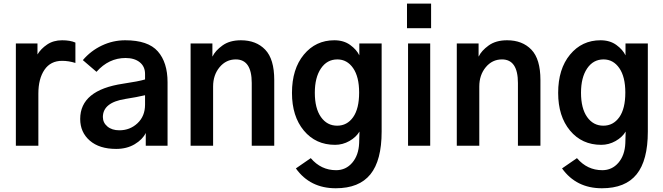

<svg xmlns="http://www.w3.org/2000/svg" viewBox="-20 -803 3655 1058"><path d="M67.4 0V-563.5H186.5V-502.9Q205.1 -534.2 239.7 -557.6Q274.4 -581.1 322.3 -581.1Q367.2 -581.1 395.5 -568.4V-456.1Q358.4 -467.8 322.3 -467.8Q258.8 -467.8 225.1 -418.5Q191.4 -369.1 191.4 -287.1V0Z M546.9 -158.2Q546.9 -127 571.8 -106Q596.7 -85 637.7 -85Q696.3 -85 737.8 -124Q779.3 -163.1 779.3 -226.6V-278.3Q734.4 -267.6 670.9 -257.8Q546.9 -238.3 546.9 -158.2ZM421.9 -147.5Q421.9 -306.6 658.2 -341.8Q744.1 -354.5 779.3 -365.2V-395.5Q779.3 -436.5 750 -460Q720.7 -483.4 671.9 -483.4Q579.1 -483.4 511.7 -407.2L436.5 -471.7Q480.5 -523.4 541.5 -552.2Q602.5 -581.1 669.9 -581.1Q795.9 -581.1 849.6 -520Q903.3 -459 903.3 -349.6V0H783.2V-70.3Q765.6 -34.2 722.2 -8.3Q678.7 17.6 620.1 17.6Q527.3 17.6 474.6 -28.3Q421.9 -74.2 421.9 -147.5Z M1030.3 0V-563.5H1150.4V-492.2H1151.4Q1166 -523.4 1205.6 -552.2Q1245.1 -581.1 1307.6 -581.1Q1391.6 -581.1 1441.4 -529.3Q1491.2 -477.5 1491.2 -362.3V0H1367.2V-345.7Q1367.2 -475.6 1279.3 -475.6Q1225.6 -475.6 1189.9 -432.6Q1154.3 -389.6 1154.3 -326.2V0Z M1714.8 -292Q1714.8 -206.1 1748.5 -158.2Q1782.2 -110.4 1837.9 -110.4Q1892.6 -110.4 1925.8 -157.2Q1959 -204.1 1959 -293Q1959 -379.9 1925.8 -427.7Q1892.6 -475.6 1838.9 -475.6Q1782.2 -475.6 1748.5 -425.8Q1714.8 -376 1714.8 -292ZM1588.9 -291Q1588.9 -422.9 1654.3 -502Q1719.7 -581.1 1822.3 -581.1Q1874 -581.1 1909.7 -555.2Q1945.3 -529.3 1960 -498V-563.5H2083V-78.1Q2083 81.1 2021 157.7Q1959 234.4 1830.1 234.4Q1688.5 234.4 1610.4 125L1692.4 68.4Q1749 134.8 1832 134.8Q1885.7 134.8 1920.9 93.8Q1956.1 52.7 1959 -13.7Q1960.9 -52.7 1960.9 -78.1Q1942.4 -46.9 1905.3 -25.9Q1868.2 -4.9 1826.2 -4.9Q1719.7 -4.9 1654.3 -83.5Q1588.9 -162.1 1588.9 -291Z M2222.7 -647.5V-783.2H2355.5V-647.5ZM2228.5 0V-563.5H2350.6V0Z M2497.1 0V-563.5H2617.2V-492.2H2618.2Q2632.8 -523.4 2672.4 -552.2Q2711.9 -581.1 2774.4 -581.1Q2858.4 -581.1 2908.2 -529.3Q2958 -477.5 2958 -362.3V0H2834V-345.7Q2834 -475.6 2746.1 -475.6Q2692.4 -475.6 2656.7 -432.6Q2621.1 -389.6 2621.1 -326.2V0Z M3181.6 -292Q3181.6 -206.1 3215.3 -158.2Q3249 -110.4 3304.7 -110.4Q3359.4 -110.4 3392.6 -157.2Q3425.8 -204.1 3425.8 -293Q3425.8 -379.9 3392.6 -427.7Q3359.4 -475.6 3305.7 -475.6Q3249 -475.6 3215.3 -425.8Q3181.6 -376 3181.6 -292ZM3055.7 -291Q3055.7 -422.9 3121.1 -502Q3186.5 -581.1 3289.1 -581.1Q3340.8 -581.1 3376.5 -555.2Q3412.1 -529.3 3426.8 -498V-563.5H3549.8V-78.1Q3549.8 81.1 3487.8 157.7Q3425.8 234.4 3296.9 234.4Q3155.3 234.4 3077.1 125L3159.2 68.4Q3215.8 134.8 3298.8 134.8Q3352.5 134.8 3387.7 93.8Q3422.9 52.7 3425.8 -13.7Q3427.7 -52.7 3427.7 -78.1Q3409.2 -46.9 3372.1 -25.9Q3335 -4.9 3293 -4.9Q3186.5 -4.9 3121.1 -83.5Q3055.7 -162.1 3055.7 -291Z"/></svg>

Font: Gothic A1
Style: Bold
Weight: 700
Version: Version 2.50